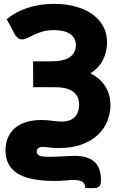

<svg xmlns="http://www.w3.org/2000/svg" viewBox="-20 -756 614 972"><path d="M412 196Q410.5 172.5 396.5 163.8Q382.5 155 351 155Q339.5 155 330.8 155.8Q322 156.5 312 157.5Q302 158.5 289 159.2Q276 160 256 160Q130.5 160 69.2 122.5Q8 85 8 5.5Q8 -31 20.2 -59.5Q32.5 -88 55.8 -107.8Q79 -127.5 112.5 -138Q146 -148.5 188.5 -148.5Q219.5 -148.5 244 -144.5Q268.5 -140.5 291.5 -140.5Q337 -140.5 358.8 -164Q380.5 -187.5 380.5 -225.5Q380.5 -250.5 371.2 -267.8Q362 -285 345.2 -295.5Q328.5 -306 305.2 -310.5Q282 -315 254 -314.5H148L147.5 -445.5H240Q303 -445.5 333.5 -466.8Q364 -488 364 -528.5Q364 -563 336 -583.2Q308 -603.5 252 -603.5Q219.5 -603.5 195.2 -596.2Q171 -589 152.2 -580Q133.5 -571 119.2 -563.8Q105 -556.5 93 -556.5Q80 -556.5 71.8 -562.5Q63.5 -568.5 56 -580.5L14 -659Q56.5 -695 118.8 -715.8Q181 -736.5 253.5 -736.5Q315 -736.5 364.8 -722.2Q414.5 -708 449.5 -682.5Q484.5 -657 503.2 -621.2Q522 -585.5 522 -542.5Q522 -495 501.8 -453.8Q481.5 -412.5 438 -385Q460.5 -373.5 479 -357.8Q497.5 -342 510.8 -322.2Q524 -302.5 531.5 -278Q539 -253.5 539 -224.5Q539 -184 524 -144.8Q509 -105.5 477 -74.8Q445 -44 395.5 -25.2Q346 -6.5 276.5 -6.5Q260.5 -6.5 248.5 -7.5Q236.5 -8.5 227.5 -9.5Q218.5 -10.5 211.2 -11.5Q204 -12.5 197.5 -12.5Q181.5 -12.5 173.8 -6Q166 0.5 166 12Q166 25.5 179.5 31.8Q193 38 230.5 38Q246.5 38 263.8 37.2Q281 36.5 297.8 35.5Q314.5 34.5 329.5 33.8Q344.5 33 356.5 33Q395.5 33 421.5 42.2Q447.5 51.5 462.8 67.8Q478 84 484.5 106.5Q491 129 491 155.5Q491 162 490.2 169.2Q489.5 176.5 486 182.5Q482.5 188.5 475.8 192.2Q469 196 456.5 196H412Z"/></svg>

Font: Lato Black
Style: Regular
Weight: 900
Designer: Lukasz Dziedzic
Foundry: tyPoland Lukasz Dziedzic
Version: Version 2.007; 2014-02-27